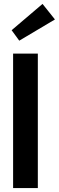

<svg xmlns="http://www.w3.org/2000/svg" viewBox="-20 -962 301 982"><path d="M78.5 -754 39.5 -807.5 197.5 -942 261 -862.5ZM173.5 0H47V-688H173.5Z"/></svg>

Font: League Spartan SemiBold
Style: Regular
Weight: 600
Foundry: The League of Moveable Type
Version: Version 2.002